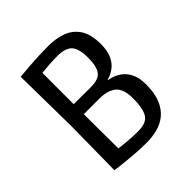

<svg xmlns="http://www.w3.org/2000/svg" viewBox="-193 -851 1007 1007"><g transform="rotate(-45 310.0 -348.0)"><path d="M326 14Q289 14 250.5 11.5Q212 9 179.5 5.5Q147 2 126 -0.5Q105 -3 103 -4L107 -324L102 -698Q105 -698 126 -700Q147 -702 179 -704.5Q211 -707 248 -708.5Q285 -710 319 -710Q376 -710 421.5 -693Q467 -676 494 -635Q521 -594 521 -522Q521 -470 505.5 -438.5Q490 -407 468 -391Q446 -375 427.5 -369Q409 -363 405 -363L414 -408V-319L398 -364Q413 -363 436.5 -356.5Q460 -350 483.5 -333.5Q507 -317 523 -286Q539 -255 539 -205Q539 -139 521 -96.5Q503 -54 472.5 -29.5Q442 -5 404 4.5Q366 14 326 14ZM336 -60Q399 -60 419 -94.5Q439 -129 439 -200Q439 -272 406 -298.5Q373 -325 315 -325H154L197 -354L199 -28L195 -70Q199 -70 218.5 -67.5Q238 -65 268.5 -62.5Q299 -60 336 -60ZM323 -399Q382 -399 402.5 -427Q423 -455 423 -518Q423 -586 398.5 -612.5Q374 -639 315 -639Q281 -639 254 -637Q227 -635 208.5 -633Q190 -631 182 -630L197 -674V-369L154 -400Z"/></g></svg>

Font: Ruda Medium
Style: Regular
Weight: 500
Version: Version 2.001